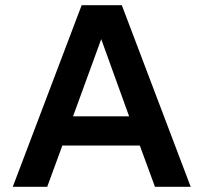

<svg xmlns="http://www.w3.org/2000/svg" viewBox="-20 -716 780 736"><path d="M516 -158H219L161 0H29L293 -696H447L711 0H574ZM475 -270 368 -566 260 -270Z"/></svg>

Font: AmikoBold
Style: Bold
Weight: 700
Designer: Pablo Impallari, Rodrigo Fuenzalida, Andres Torresi
Foundry: Impallari Type
Version: Version 1.000; ttfautohint (v1.3)